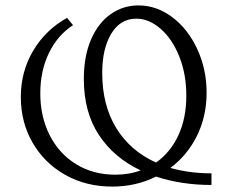

<svg xmlns="http://www.w3.org/2000/svg" viewBox="-20 -684 840 710"><path d="M762 0Q651 0 557 -31Q483 6 395 6Q298 6 221 -37.5Q144 -81 100.5 -156.5Q57 -232 57 -325Q57 -420 103 -497Q149 -574 228 -618L250 -591Q193 -554 161 -488Q129 -422 129 -339Q129 -252 164 -183.5Q199 -115 262 -76.5Q325 -38 406 -38Q458 -38 500 -54Q402 -100 346 -184.5Q290 -269 290 -392Q290 -476 316.5 -537.5Q343 -599 389 -631.5Q435 -664 492 -664Q559 -664 617 -620.5Q675 -577 709.5 -502.5Q744 -428 744 -341Q744 -254 708.5 -182Q673 -110 610 -63Q681 -43 762 -43ZM557 -83Q610 -120 639.5 -183.5Q669 -247 669 -330Q669 -410 643 -475Q617 -540 574 -577.5Q531 -615 484 -615Q425 -615 391.5 -559.5Q358 -504 358 -415Q358 -294 410.5 -209.5Q463 -125 557 -83Z"/></svg>

Font: Ysabeau Infant
Style: Regular
Weight: 400
Designer: Christian Thalmann (Catharsis Fonts)
Version: Version 0.003